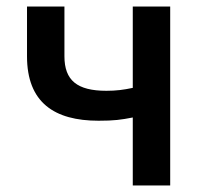

<svg xmlns="http://www.w3.org/2000/svg" viewBox="-20 -570 629 590"><path d="M388 0H503V-550H388V-300C360 -294 337 -291 307 -291C217 -291 178 -323 178 -397V-550H63V-397C63 -255 147 -199 283 -199C331 -199 352 -202 388 -209Z"/></svg>

Font: Source Han Sans KR Medium
Style: Regular
Weight: 500
Designer: Ryoko NISHIZUKA (kana & ideographs); Paul D. Hunt (Latin, Greek & Cyrillic); Wenlong ZHANG (bopomofo); Sandoll Communica
Foundry: Adobe Systems Incorporated
Version: Version 1.001;PS 1.001;hotconv 1.0.78;makeotf.lib2.5.61930